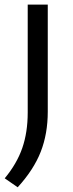

<svg xmlns="http://www.w3.org/2000/svg" viewBox="-30 -562 310 814"><path d="M45 232 -10 194Q41.5 132 64.5 65.5Q87.5 -1 87.5 -85V-542.5H172.5V-88.5Q172.5 5 142.8 81.2Q113 157.5 45 232Z"/></svg>

Font: Encode Sans Expanded Expanded
Style: Regular
Weight: 400
Width: 7
Designer: Multiple Designers
Foundry: Impallari Type
Version: Version 3.000; ttfautohint (v1.8.3) -l 8 -r 50 -G 200 -x 14 